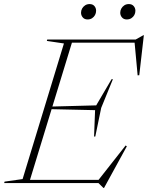

<svg xmlns="http://www.w3.org/2000/svg" viewBox="-60 -899 726 943"><path d="M254 -685.5 170 -698 172 -705H298L82.5 0H-39.5L-37.5 -7L51 -19.5ZM600.5 -696 623 -689.5H256L261 -705H606.5L644 -726H646.5L624 -529.5L616 -529ZM448 24 423.5 0H45.5L50.5 -15.5H445.5L418.5 -8.5L557 -184.5L563 -180.5L451 24ZM408 -228.5H402L407 -358L182 -363L186.5 -375.5L412.5 -381.5L488 -510H494.5L437 -369ZM370 -803.5Q355 -803.5 346.5 -813.5Q338 -823.5 338 -836.5Q338 -847.5 343.2 -857Q348.5 -866.5 358 -872.8Q367.5 -879 380 -879Q395.5 -879 403.8 -869.2Q412 -859.5 412 -846Q412 -835 406.8 -825.2Q401.5 -815.5 392.2 -809.5Q383 -803.5 370 -803.5ZM562.5 -803.5Q547.5 -803.5 539 -813.5Q530.5 -823.5 530.5 -836.5Q530.5 -847.5 535.8 -857Q541 -866.5 550.5 -872.8Q560 -879 573 -879Q588 -879 596.5 -869.2Q605 -859.5 605 -846Q605 -835 599.8 -825.2Q594.5 -815.5 585 -809.5Q575.5 -803.5 562.5 -803.5Z"/></svg>

Font: Newsreader 60pt ExtraLight
Style: Italic
Weight: 250
Italic angle: -17°
Designer: Hugues Gentile
Foundry: Production Type
Version: Version 1.003